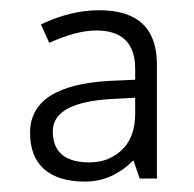

<svg xmlns="http://www.w3.org/2000/svg" viewBox="-20 -742 375 371"><path d="M82 -488.3Q82 -428.2 153.3 -428.2Q190.4 -428.2 215.8 -452.6Q241.2 -477.1 241.2 -522V-553.2L198.2 -550.8Q82 -544.9 82 -488.3ZM241.2 -608.9Q241.2 -683.1 166 -683.1Q127.9 -683.1 75.2 -659.2L59.1 -694.8Q116.2 -722.2 171.9 -722.2Q283.2 -722.2 283.2 -617.2V-397H250L237.8 -432.1Q196.3 -391.1 144.5 -391.1Q92.8 -391.1 65.4 -415Q38.1 -439 38.1 -485.4Q38.1 -578.1 194.8 -585.9L241.2 -587.9Z"/></svg>

Font: OpenSans-Light
Style: Regular
Weight: 300
Foundry: Ascender Corporation
Version: Version 1.10